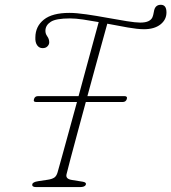

<svg xmlns="http://www.w3.org/2000/svg" viewBox="-20 -762 698 782"><path d="M251 -52.5Q246 -33 273 -29L316.5 -22Q333 -19.5 329.5 -9.5Q325.5 0 305.5 0H127.5Q109.5 0 111.5 -11Q112.5 -20.5 135.5 -24L175 -30Q191.5 -32.5 200.8 -38.5Q210 -44.5 214.5 -60Q221 -82.5 233 -126.2Q245 -170 260.8 -227.2Q276.5 -284.5 293.5 -346.5H127.5Q114.5 -346.5 118.5 -358.5Q122 -370.5 135 -370.5H300Q316 -429.5 331.5 -486.8Q347 -544 360.2 -592.2Q373.5 -640.5 382 -672Q349 -678 318.5 -682.5Q288 -687 265 -687Q208 -687 186.8 -673.2Q165.5 -659.5 165 -637.5Q164.5 -625 172.5 -614Q180.5 -603 180.5 -589.5Q180.5 -580.5 173 -573Q165.5 -565.5 153 -566Q139.5 -566 131.2 -577.8Q123 -589.5 124 -610Q124.5 -655 158.8 -682.2Q193 -709.5 262.5 -709.5Q291 -709.5 332.2 -703.5Q373.5 -697.5 416.8 -689.5Q460 -681.5 496.2 -675.8Q532.5 -670 551 -670Q572.5 -670 584.5 -675.8Q596.5 -681.5 601 -692Q604.5 -701 605.5 -708.2Q606.5 -715.5 608 -720.5Q613.5 -742.5 635 -742.5Q658 -742.5 658 -711.5Q658 -681.5 633.2 -662.2Q608.5 -643 566.5 -643Q541 -643 500.8 -650Q460.5 -657 417 -665.5Q408.5 -634.5 395.5 -587.8Q382.5 -541 367.2 -485Q352 -429 336 -370.5H487Q500 -370.5 496.5 -358.5Q492.5 -346.5 479.5 -346.5H329.5Q312 -282 296 -222.8Q280 -163.5 268 -118.5Q256 -73.5 251 -52.5Z"/></svg>

Font: Fraunces 9pt Soft Thin
Style: Italic
Weight: 100
Italic angle: -16°
Version: Version 1.000;[b76b70a41]